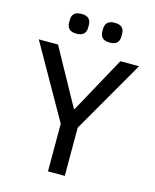

<svg xmlns="http://www.w3.org/2000/svg" viewBox="-130 -984 864 1071"><g transform="rotate(15 301.5 -448.5)"><path d="M252 0V-275L12 -698H123L302 -373H305L483 -698H591L349 -278V0ZM206 -783Q177 -783 164 -796Q151 -809 151 -832V-848Q151 -871 164 -884Q177 -897 206 -897Q235 -897 248 -884Q261 -871 261 -848V-832Q261 -809 248 -796Q235 -783 206 -783ZM398 -783Q369 -783 356 -796Q343 -809 343 -832V-848Q343 -871 356 -884Q369 -897 398 -897Q427 -897 440 -884Q453 -871 453 -848V-832Q453 -809 440 -796Q427 -783 398 -783Z"/></g></svg>

Font: IBM Plex Sans Thai Text
Style: Regular
Weight: 450
Designer: Mike Abbink, Paul van der Laan, Pieter van Rosmalen, Ben Mitchell, Mark Frömberg
Foundry: Bold Monday
Version: Version 1.1